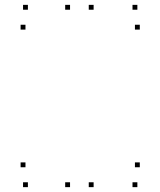

<svg xmlns="http://www.w3.org/2000/svg" viewBox="-20 -760 660 790"><path d="M365.2 10V-10H345.2V10ZM365.2 -720V-740H345.2V-720ZM268.2 -720V-740H248.2V-720ZM268.2 10V-10H248.2V10ZM545.2 10V-10H525.2V10ZM555.2 -71.8V-91.8H535.2V-71.8ZM84.8 -71.8V-91.8H64.8V-71.8ZM94.8 10V-10H74.8V10ZM555.2 -638.2V-658.2H535.2V-638.2ZM545.2 -720V-740H525.2V-720ZM94.8 -720V-740H74.8V-720ZM84.8 -638.2V-658.2H64.8V-638.2Z"/></svg>

Font: Monaspace Krypton Dots Var
Style: Regular
Weight: 400
Designer: Riley Cran and the Lettermatic Team
Version: Version 1.100 (Monaspace Krypton Dots)